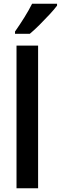

<svg xmlns="http://www.w3.org/2000/svg" viewBox="-20 -1003 324 1023"><path d="M183 0H68V-760H183ZM284 -973Q270 -954 244.5 -926.5Q219 -899 190.5 -870.5Q162 -842 139 -823H60V-835Q86 -872 110 -910.5Q134 -949 151 -983H284Z"/></svg>

Font: Noto Sans Kannada Condensed SemiBold
Style: Regular
Weight: 600
Width: 3
Designer: Jelle Bosma - Monotype Design Team
Foundry: Monotype Imaging Inc.
Version: Version 2.005; ttfautohint (v1.8.4.7-5d5b)